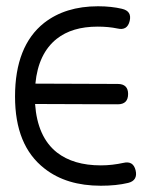

<svg xmlns="http://www.w3.org/2000/svg" viewBox="-20 -588 475 613"><path d="M413 -44C408 -65 395 -73 374 -68C351 -63 327 -60 302 -60C243 -60 197 -74 162 -101C120 -134 97 -186 92 -256L356 -255C378 -255 389 -266 389 -288C389 -309 378 -320 356 -320L93 -321C99 -385 122 -433 161 -464C194 -490 237 -503 292 -503C315 -503 336 -501 355 -497C376 -492 389 -500 394 -521C399 -542 391 -555 369 -560C348 -565 322 -568 293 -568C223 -568 166 -550 121 -515C59 -466 28 -387 28 -280C28 -175 59 -99 122 -50C169 -13 229 5 302 5C335 5 364 2 389 -4C410 -9 418 -23 413 -44Z"/></svg>

Font: GFS Philostratos
Style: Regular
Weight: 400
Designer: George D. Matthiopoulos
Foundry: George D. Matthiopoulos
Version: Version 1.000